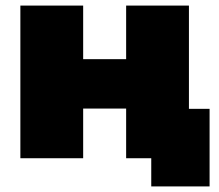

<svg xmlns="http://www.w3.org/2000/svg" viewBox="-20 -567 783 688"><path d="M53 -547H278V-355H432V-547H657V0H432V-178H278V0H53ZM731 -177V101H522V0H432V-177Z"/></svg>

Font: Montserrat Alternates Black
Style: Regular
Weight: 900
Designer: Julieta Ulanovsky
Foundry: Julieta Ulanovsky
Version: Version 7.200